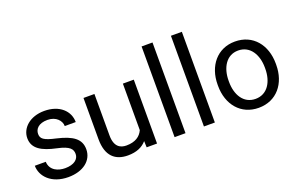

<svg xmlns="http://www.w3.org/2000/svg" viewBox="-92 -1116 2306 1492"><g transform="rotate(-20 1061.5 -370.0)"><path d="M376 -140.1C376 -97.2 336.4 -64 262.7 -64C206.5 -64 140.6 -88.4 136.7 -162.6H46.4C46.4 -75.2 122.6 9.8 262.7 9.8C385.7 9.8 466.3 -54.2 466.3 -146.5C466.3 -231.9 405.8 -274.9 276.9 -304.7C176.8 -326.7 154.8 -346.2 154.8 -386.2C154.8 -425.3 184.6 -463.9 259.8 -463.9C331.1 -463.9 370.6 -416.5 370.6 -373H461.4C461.4 -464.4 386.2 -538.1 259.8 -538.1C141.1 -538.1 64.5 -466.8 64.5 -383.3C64.5 -295.9 137.2 -256.3 254.4 -231.4C358.4 -209.5 376 -179.2 376 -140.1Z M912.1 0H998V-528.3H907.7V-144C886.7 -97.2 843.8 -66.9 770 -66.9C720.7 -66.9 672.4 -90.3 672.4 -186V-528.3H582V-187C582 -46.4 651.9 9.8 755.4 9.8C827.1 9.8 877 -13.2 910.2 -52.2Z M1233.4 -750H1143.1V0H1233.4Z M1476.1 -750H1385.7V0H1476.1Z M1596.7 -258.3C1596.7 -104.5 1689.5 9.8 1837.4 9.8C1985.8 9.8 2077.6 -104.5 2077.6 -258.3V-269C2077.6 -422.4 1986.3 -538.1 1836.4 -538.1C1689.5 -538.1 1596.7 -422.4 1596.7 -269ZM1687.5 -269C1687.5 -373 1737.3 -463.9 1836.4 -463.9C1936.5 -463.9 1987.3 -373 1987.3 -269V-258.3C1987.3 -153.3 1937 -64 1837.4 -64C1737.3 -64 1687.5 -153.3 1687.5 -258.3Z"/></g></svg>

Font: Nahid
Style: Regular
Weight: 400
Foundry: DejaVu fonts team - Redesigned by Saber Rastikerdar
Version: Version 0.3.0